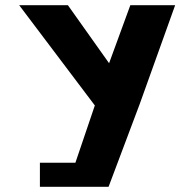

<svg xmlns="http://www.w3.org/2000/svg" viewBox="-20 -722 750 741"><path d="M54 -702H242L401 -478L483 -702H656L519 -320L399 -1H239H134V-94H271L346 -315Z"/></svg>

Font: Hussar
Style: BoldWeb
Weight: 700
Foundry: Cannot Into Space Fonts
Version: Version 2.00